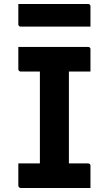

<svg xmlns="http://www.w3.org/2000/svg" viewBox="-20 -933 540 953"><path d="M322 -75H174L178 -116Q178 -133 178 -154Q178 -175 178 -192Q178 -246 178 -300Q178 -354 178 -407.5Q178 -461 178 -515.5Q178 -570 178 -625H326L322 -584Q322 -568 322 -548Q322 -528 322 -511Q322 -456 322 -401.5Q322 -347 322 -292.5Q322 -238 322 -184Q322 -130 322 -75ZM429 0H82Q80 0 78 -1Q76 -2 74.5 -3.5Q73 -5 72 -7Q71 -9 71 -11Q71 -31 71 -49Q71 -67 71 -84.5Q71 -102 71 -122H417Q420 -122 423 -120.5Q426 -119 427.5 -116.5Q429 -114 429 -111Q429 -91 429 -73.5Q429 -56 429 -38Q429 -20 429 0ZM71 -700H417Q423 -700 426 -697Q429 -694 429 -689Q429 -675 429 -661Q429 -647 429 -633.5Q429 -620 429 -606.5Q429 -593 429 -578H82Q78 -578 74.5 -581.5Q71 -585 71 -589Q71 -604 71 -617.5Q71 -631 71 -644.5Q71 -658 71 -672Q71 -686 71 -700ZM71 -913H418Q423 -913 426 -910Q429 -907 429 -902Q429 -876 429 -851.5Q429 -827 429 -801H82Q79 -801 76.5 -802.5Q74 -804 72.5 -806.5Q71 -809 71 -812Q71 -838 71 -862.5Q71 -887 71 -913Z"/></svg>

Font: Recursive
Style: Bold
Weight: 700
Version: Version 1.085